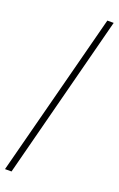

<svg xmlns="http://www.w3.org/2000/svg" viewBox="-168 -804 600 969"><g transform="rotate(20 131.5 -319.5)"><path d="M0 121 229 -760H263L35 121Z"/></g></svg>

Font: Noto Serif Khmer SemiCondensed ExtraLight
Style: Regular
Weight: 200
Width: 4
Designer: Danh Hong and the Monotype Design Team
Foundry: Monotype Imaging Inc.
Version: Version 2.004; ttfautohint (v1.8.4.7-5d5b)